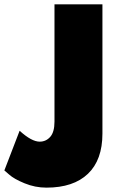

<svg xmlns="http://www.w3.org/2000/svg" viewBox="-54 -845 528 881"><path d="M196 -825H416V-232Q416 -111 349.5 -47.5Q283 16 159 16Q107 16 58.5 -4Q10 -24 -12 -44L-34 -63L36 -245Q91 -195 128 -195Q157 -195 176.5 -217Q196 -239 196 -287Z"/></svg>

Font: Spartan MB
Style: Regular
Weight: 900
Designer: Matt Bailey
Foundry: Matt Bailey
Version: Version 001.001